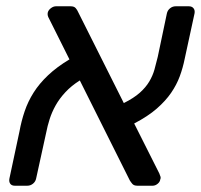

<svg xmlns="http://www.w3.org/2000/svg" viewBox="-20 -591 640 611"><path d="M10 -23 42 -173Q48 -206 58.5 -237Q69 -268 87 -296.5Q105 -325 133 -351.5Q161 -378 201 -402L136 -532Q130 -542 132 -551Q134 -559 142 -565Q150 -571 158 -571H205Q216 -571 221 -565Q226 -559 228 -554L374 -263Q406 -279 425 -296Q444 -313 455 -331.5Q466 -350 471.5 -369.5Q477 -389 482 -410L511 -548Q513 -558 521 -564.5Q529 -571 539 -571H581Q591 -571 596 -564.5Q601 -558 599 -548L568 -405Q562 -375 552 -348Q542 -321 524.5 -295.5Q507 -270 479 -245.5Q451 -221 407 -198L487 -39Q490 -32 491 -28Q492 -24 490 -20Q489 -12 481.5 -6Q474 0 466 0H417Q406 0 401 -6Q396 -12 393 -17L234 -335Q207 -318 188 -297.5Q169 -277 157 -255.5Q145 -234 138 -212Q131 -190 127 -169L95 -23Q93 -13 85 -6.5Q77 0 67 0H27Q17 0 12.5 -6.5Q8 -13 10 -23Z"/></svg>

Font: SVN-Rubik
Style: Italic
Weight: 400
Italic angle: -12°
Designer: Hubert and Fischer
Foundry: Hubert & Fischer
Version: Version 2.101; ttfautohint (v1.8.3)